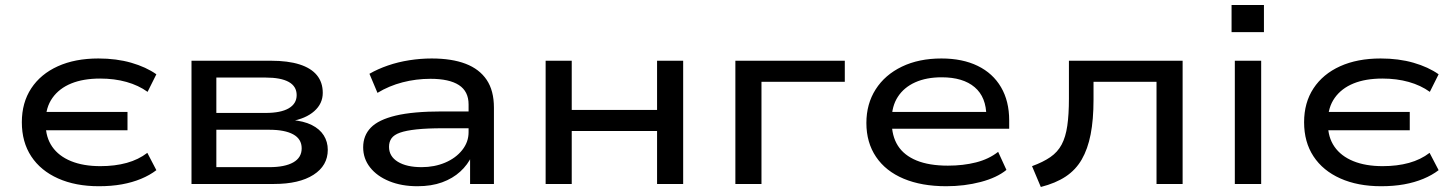

<svg xmlns="http://www.w3.org/2000/svg" viewBox="-20 -733 5788 765"><path d="M374 9Q281 9 211.5 -22Q142 -53 104.5 -110Q67 -167 67 -246Q67 -324 104.5 -381Q142 -438 210.5 -469Q279 -500 372 -500Q444 -500 503 -483Q562 -466 603 -437L568 -367Q532 -393 484 -406.5Q436 -420 379 -420Q312 -420 264 -400.5Q216 -381 189 -343Q162 -305 162 -251L143 -287H488V-214H143L162 -239Q162 -186 188 -148.5Q214 -111 263 -91Q312 -71 380 -71Q438 -71 485 -84Q532 -97 567 -124L603 -55Q577 -35 542 -20.5Q507 -6 465.5 1.5Q424 9 374 9Z M743 0V-491H1060Q1127 -491 1173 -476.5Q1219 -462 1242.5 -433.5Q1266 -405 1266 -363Q1266 -320 1232 -290Q1198 -260 1139 -250L1141 -255Q1190 -251 1222 -235Q1254 -219 1270 -193.5Q1286 -168 1286 -136Q1286 -73 1229 -36.5Q1172 0 1072 0ZM842 -67H1053Q1115 -67 1148.5 -86Q1182 -105 1182 -142Q1182 -179 1148.5 -197.5Q1115 -216 1053 -216H842ZM842 -283H1038Q1099 -283 1130.5 -301.5Q1162 -320 1162 -354Q1162 -389 1130.5 -406.5Q1099 -424 1038 -424H842Z M1643 9Q1580 9 1531 -11Q1482 -31 1454.5 -66Q1427 -101 1427 -146Q1427 -193 1457.5 -224.5Q1488 -256 1557 -272.5Q1626 -289 1742 -289H1864V-222H1746Q1682 -222 1640 -217.5Q1598 -213 1574 -204.5Q1550 -196 1540 -182Q1530 -168 1530 -148Q1530 -110 1565 -88.5Q1600 -67 1660 -67Q1711 -67 1753.5 -85Q1796 -103 1821.5 -135Q1847 -167 1847 -206V-317Q1847 -369 1808.5 -394Q1770 -419 1695 -419Q1638 -419 1584 -405Q1530 -391 1484 -363L1452 -439Q1485 -458 1525.5 -472Q1566 -486 1611 -493Q1656 -500 1700 -500Q1780 -500 1835 -479Q1890 -458 1919 -415Q1948 -372 1948 -304V0H1853V-111L1860 -112Q1844 -77 1814 -49.5Q1784 -22 1741.5 -6.5Q1699 9 1643 9Z M2154 0V-491H2258V-295H2598V-491H2702V0H2598V-211H2258V0Z M2910 0V-491H3346V-407H3014V0Z M3750 9Q3652 9 3580.5 -21Q3509 -51 3470.5 -108Q3432 -165 3432 -243Q3432 -319 3469 -377Q3506 -435 3573.5 -467.5Q3641 -500 3731 -500Q3815 -500 3875.5 -470.5Q3936 -441 3968.5 -385.5Q4001 -330 4001 -253V-220H3511V-287H3933L3910 -269Q3910 -346 3863.5 -385.5Q3817 -425 3732 -425Q3671 -425 3626.5 -405Q3582 -385 3557.5 -347.5Q3533 -310 3533 -257V-248Q3533 -191 3557.5 -152.5Q3582 -114 3632 -93.5Q3682 -73 3757 -73Q3818 -73 3869 -86Q3920 -99 3957 -128L3990 -56Q3952 -25 3887.5 -8Q3823 9 3750 9Z M4127 12 4092 -71Q4136 -87 4165 -107Q4194 -127 4210 -157Q4226 -187 4232.5 -232Q4239 -277 4239 -340V-491H4692V0H4588V-407H4337V-336Q4337 -256 4325.5 -197.5Q4314 -139 4290 -97.5Q4266 -56 4226 -29.5Q4186 -3 4127 12Z M4887 -605V-713H5016V-605ZM4900 0V-491H5005V0Z M5483 9Q5390 9 5320.5 -22Q5251 -53 5213.5 -110Q5176 -167 5176 -246Q5176 -324 5213.5 -381Q5251 -438 5319.5 -469Q5388 -500 5481 -500Q5553 -500 5612 -483Q5671 -466 5712 -437L5677 -367Q5641 -393 5593 -406.5Q5545 -420 5488 -420Q5421 -420 5373 -400.5Q5325 -381 5298 -343Q5271 -305 5271 -251L5252 -287H5597V-214H5252L5271 -239Q5271 -186 5297 -148.5Q5323 -111 5372 -91Q5421 -71 5489 -71Q5547 -71 5594 -84Q5641 -97 5676 -124L5712 -55Q5686 -35 5651 -20.5Q5616 -6 5574.5 1.5Q5533 9 5483 9Z"/></svg>

Font: Nunito Sans 10pt Expanded Medium
Style: Regular
Weight: 500
Width: 7
Designer: Vernon Adams
Foundry: Vernon Adams
Version: Version 3.101;gftools[0.9.27]